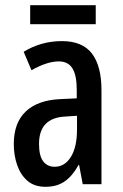

<svg xmlns="http://www.w3.org/2000/svg" viewBox="-20 -774 472 738"><path d="M218 -616Q297 -616 333.5 -568Q370 -520 370 -428V-66H298L284 -140H282Q259 -98 229 -77Q199 -56 155 -56Q112 -56 85.5 -79Q59 -102 46 -139.5Q33 -177 33 -220Q33 -302 79 -345.5Q125 -389 211 -393L275 -396V-429Q275 -484 258.5 -511Q242 -538 206 -538Q161 -538 101 -504L71 -575Q138 -616 218 -616ZM231 -326Q130 -321 130 -221Q130 -175 146 -154Q162 -133 190 -133Q229 -133 252.5 -171Q276 -209 276 -276V-329ZM348 -754V-681H96V-754Z"/></svg>

Font: Noto Sans Malayalam UI ExtraCondensed Medium
Style: Regular
Weight: 500
Width: 2
Designer: Jelle Bosma - Monotype Design Team
Foundry: Monotype Imaging Inc.
Version: Version 2.104; ttfautohint (v1.8.4.7-5d5b)